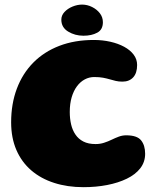

<svg xmlns="http://www.w3.org/2000/svg" viewBox="-20 -763 674 819"><path d="M336 35.4Q267.5 35.4 210.9 17.1Q154.2 -1.1 113.2 -36.4Q72.2 -71.8 49.9 -123.2Q27.5 -174.8 27.5 -241.2Q27.5 -320.2 51.9 -384.9Q76.2 -449.6 122.2 -496.1Q168.2 -542.5 233.3 -567.5Q298.4 -592.5 380.1 -592.5Q417.1 -592.5 450.4 -585Q483.8 -577.5 509.6 -563.5Q535.4 -549.5 550.1 -529.9Q564.9 -510.2 564.9 -485.9Q564.9 -451.2 548.1 -433Q531.2 -414.8 502.5 -414.8Q486.4 -414.8 473.8 -417.8Q461.2 -420.8 448.4 -424.6Q435.6 -428.4 419.8 -431.4Q404 -434.4 382 -434.4Q360.6 -434.4 341.8 -424.4Q322.9 -414.5 308.4 -395.2Q294 -375.9 285.8 -348.3Q277.6 -320.8 277.6 -285.2Q277.6 -257.2 283.3 -232.6Q289 -207.9 301.8 -189.1Q314.5 -170.2 335.5 -159.4Q356.5 -148.5 387.6 -148.5Q407 -148.5 424 -154.1Q441 -159.6 456.4 -167.1Q471.8 -174.6 486.9 -180.2Q502.1 -185.8 518 -185.8Q564.8 -185.8 581.9 -164.3Q599.1 -142.9 599.1 -107Q599.1 -72 578.4 -45.2Q557.6 -18.5 521.1 -0.8Q484.5 17 437.1 26.2Q389.6 35.4 336 35.4ZM336 -610.6Q299.8 -610.6 270.7 -628.3Q241.6 -646 241.6 -679.1Q241.6 -697.5 255.1 -711.9Q268.6 -726.4 289.2 -734.9Q309.8 -743.4 330.2 -743.4Q352.3 -743.4 372.7 -733.2Q393.1 -723.1 406 -706.4Q418.9 -689.6 418.9 -668.2Q418.9 -636.5 394.8 -623.6Q370.8 -610.6 336 -610.6Z"/></svg>

Font: Gluten Thin
Style: Regular
Weight: 100
Designer: Tyler Finck
Foundry: Etcetera Type Company
Version: Version 1.300